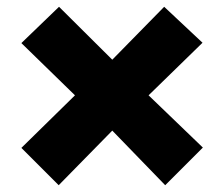

<svg xmlns="http://www.w3.org/2000/svg" viewBox="-20 -642 660 566"><path d="M153 -96 43 -206 201 -361 43 -515 154 -622 311 -466 464 -622 577 -516 418 -361 578 -207 467 -96 311 -257Z"/></svg>

Font: Onest Black
Style: Regular
Weight: 900
Designer: Dmitri Voloshin, Andrey Kudryavtsev
Foundry: Dmitri Voloshin, Andrey Kudryavtsev
Version: Version 1.000;gftools[0.9.33]